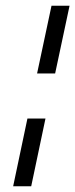

<svg xmlns="http://www.w3.org/2000/svg" viewBox="-20 -650 263 670"><path d="M138.7 -236.3 88.9 0H25.9L75.7 -236.3ZM222.7 -629.9 172.4 -393.6H109.4L159.7 -629.9Z"/></svg>

Font: Fibel Nord
Style: Italic
Weight: 400
Designer: Peter Wiegel
Foundry: Peter Wioegel
Version: Version 000.000